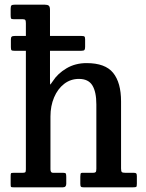

<svg xmlns="http://www.w3.org/2000/svg" viewBox="-20 -800 622 820"><path d="M44 -646.5H90.5V-701Q90.5 -711.5 87.8 -714.8Q85 -718 77 -718H38.5Q29 -718 27.2 -721.2Q25.5 -724.5 25.5 -736V-762Q25.5 -773.5 28.8 -776.8Q32 -780 42.5 -780H171.5Q183 -780 188.2 -775.8Q193.5 -771.5 193.5 -758V-646.5H327Q338 -646.5 340.8 -643.8Q343.5 -641 343.5 -631.5V-600Q343.5 -590.5 340.8 -586.8Q338 -583 325.5 -583H193.5V-461.5Q193.5 -437 195.2 -438.8Q197 -440.5 206 -454Q226.5 -486 264 -508.2Q301.5 -530.5 350 -530.5Q429.5 -530.5 463.2 -488.8Q497 -447 497 -367V-80.5Q497 -68 500.5 -65Q504 -62 515.5 -62H551.5Q559.5 -62 562 -59.2Q564.5 -56.5 564.5 -47.5V-16Q564.5 -4 562 -2Q559.5 0 548 0H337Q328 0 325.5 -2.8Q323 -5.5 323 -15V-45.5Q323 -52.5 324 -57.2Q325 -62 331.5 -62H377.5Q385.5 -62 388.5 -65Q391.5 -68 391.5 -79.5V-354Q391.5 -407.5 374.5 -435.2Q357.5 -463 317 -463Q281.5 -463 254 -441.8Q226.5 -420.5 211 -384Q195.5 -347.5 195.5 -302.5V-77Q195.5 -62 206 -62H250Q259 -62 261 -58.8Q263 -55.5 263 -44V-15Q263 0 248.5 0H38.5Q28.5 0 27 -1.8Q25.5 -3.5 25.5 -13.5V-47.5Q25.5 -57.5 27 -59.8Q28.5 -62 38.5 -62H75.5Q84 -62 87.2 -63.8Q90.5 -65.5 90.5 -76.5V-583H43.5Q31.5 -583 29 -585.8Q26.5 -588.5 26.5 -598.5V-631.5Q26.5 -640.5 30 -643.5Q33.5 -646.5 44 -646.5Z"/></svg>

Font: Besley* Narrow Medium
Style: Regular
Weight: 500
Width: 4
Designer: Owen Earl
Foundry: indestructible type*
Version: Version 3.000; ttfautohint (v1.8.3)